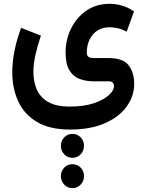

<svg xmlns="http://www.w3.org/2000/svg" viewBox="-20 -428 758 999"><path d="M356.9 268.6Q382.3 268.6 399.7 286.6Q417 304.7 417 330.6Q417 356.4 399.7 374.8Q382.3 393.1 356.9 393.1Q331.5 393.1 314.2 374.8Q296.9 356.4 296.9 330.6Q296.9 304.7 314.2 286.6Q331.5 268.6 356.9 268.6ZM356.9 426.3Q382.3 426.3 399.7 444.3Q417 462.4 417 488.3Q417 514.2 399.7 532.5Q382.3 550.8 356.9 550.8Q331.5 550.8 314.2 532.5Q296.9 514.2 296.9 488.3Q296.9 462.4 314.2 444.3Q331.5 426.3 356.9 426.3ZM343.8 246.1Q238.8 246.1 172.4 206.5Q106 167 75 99.6Q43.9 32.2 43.9 -50.8Q43.9 -106.4 55.9 -165.8Q67.9 -225.1 89.8 -283.2L192.9 -242.7Q176.3 -193.8 165 -145.3Q153.8 -96.7 153.8 -53.2Q153.8 -3.9 171.1 36.9Q188.5 77.6 230 102.1Q271.5 126.5 343.8 126.5Q416 126.5 467.3 109.4Q518.6 92.3 545.9 67.4Q573.2 42.5 573.2 20Q573.2 10.3 567.4 2.7Q561.5 -4.9 545.9 -4.9H466.8Q427.7 -4.9 394.5 -17.1Q361.3 -29.3 341.3 -61.8Q321.3 -94.2 321.3 -154.8Q321.3 -221.2 349.4 -278.8Q377.4 -336.4 429 -372.3Q480.5 -408.2 550.8 -408.2Q582.5 -408.2 615.2 -398.7Q647.9 -389.2 677.2 -368.7L639.2 -263.2Q615.2 -275.9 593.3 -281Q571.3 -286.1 551.3 -286.1Q495.1 -286.1 463.4 -248.3Q431.6 -210.4 431.6 -154.8Q431.6 -138.2 440.4 -132.1Q449.2 -126 467.8 -126H543Q620.6 -126 649.4 -88.1Q678.2 -50.3 678.2 7.8Q678.2 71.8 639.4 126Q600.6 180.2 525.9 213.1Q451.2 246.1 343.8 246.1Z"/></svg>

Font: Vazirmatn RD FD SemiBold
Style: Regular
Weight: 600
Designer: Saber Rastikerdar
Foundry: Saber Rastikerdar
Version: Version 33.003